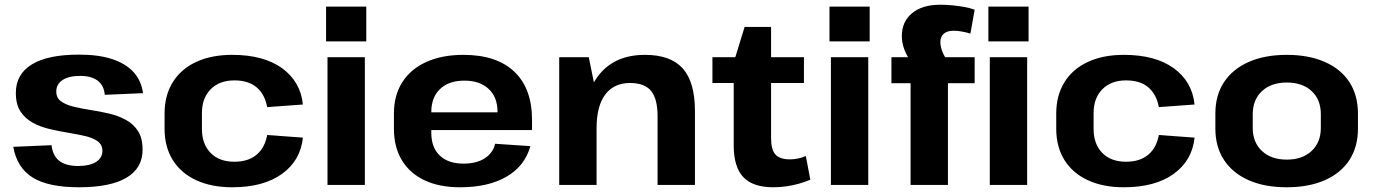

<svg xmlns="http://www.w3.org/2000/svg" viewBox="-20 -782 5815 812"><path d="M314 10Q185 10 118.5 -31Q52 -72 36 -161L198 -168Q203 -123 231 -101.5Q259 -80 311 -80Q359 -80 386 -97Q413 -114 413 -144Q413 -170 393 -184.5Q373 -199 340.5 -206.5Q308 -214 269 -220.5Q230 -227 191 -236Q152 -245 119.5 -262.5Q87 -280 67 -310Q47 -340 47 -389Q47 -468 114.5 -509.5Q182 -551 314 -551Q396 -551 453 -532.5Q510 -514 543.5 -478.5Q577 -443 585 -388L423 -381Q420 -420 393.5 -440.5Q367 -461 319 -461Q271 -461 244.5 -443.5Q218 -426 218 -395Q218 -368 238 -353.5Q258 -339 290.5 -331Q323 -323 362 -317Q401 -311 440 -302Q479 -293 511.5 -275.5Q544 -258 563.5 -228Q583 -198 583 -149Q583 -71 515 -30.5Q447 10 314 10Z M962 10Q874 10 809.5 -20Q745 -50 710.5 -105.5Q676 -161 676 -238V-302Q676 -378 710.5 -434Q745 -490 809.5 -520Q874 -550 962 -550Q1095 -550 1173 -493.5Q1251 -437 1261 -340L1110 -329Q1100 -383 1065.5 -412.5Q1031 -442 971 -442Q908 -442 871 -404.5Q834 -367 834 -304V-236Q834 -173 870.5 -135.5Q907 -98 971 -98Q1030 -98 1065 -127.5Q1100 -157 1110 -211L1261 -200Q1251 -103 1172.5 -46.5Q1094 10 962 10Z M1523 -540V0H1365V-540ZM1529 -754V-607H1359V-754Z M1926 10Q1838 10 1775.5 -19.5Q1713 -49 1679.5 -104.5Q1646 -160 1646 -238V-302Q1646 -379 1681.5 -434.5Q1717 -490 1783 -520Q1849 -550 1940 -550Q2080 -550 2155 -479Q2230 -408 2230 -275V-232H1775V-307H2106L2084 -279V-310Q2084 -371 2046.5 -406Q2009 -441 1944 -441Q1878 -441 1841 -405.5Q1804 -370 1804 -308V-221Q1804 -158 1840 -124Q1876 -90 1940 -90Q1995 -90 2030 -112.5Q2065 -135 2074 -174L2223 -164Q2200 -80 2122.5 -35Q2045 10 1926 10Z M2761 -290Q2761 -364 2733.5 -397.5Q2706 -431 2645 -431Q2576 -431 2539.5 -382Q2503 -333 2503 -240L2447 -159V-228Q2447 -384 2514.5 -467Q2582 -550 2708 -550Q2816 -550 2867.5 -492.5Q2919 -435 2919 -312V0H2761ZM2345 -540H2470L2503 -378V0H2345Z M3251 10Q3164 10 3123.5 -33Q3083 -76 3083 -167V-518L3129 -668H3241V-197Q3241 -149 3259.5 -128.5Q3278 -108 3321 -108Q3337 -108 3354.5 -111.5Q3372 -115 3388 -122L3407 -22Q3386 -13 3360 -5.5Q3334 2 3306 6Q3278 10 3251 10ZM2993 -540H3380V-431H2993Z M3652 -540V0H3494V-540ZM3658 -754V-607H3488V-754Z M3831 -430H3750V-540H3894L3864 -479Q3839 -509 3823.5 -534.5Q3808 -560 3801 -583.5Q3794 -607 3794 -630Q3794 -690 3837 -726Q3880 -762 3957 -762Q3983 -762 4007.5 -759.5Q4032 -757 4056 -753Q4080 -749 4102 -741L4084 -640Q4064 -646 4046 -649Q4028 -652 4013 -652Q3986 -652 3971.5 -639.5Q3957 -627 3957 -604Q3957 -580 3969.5 -554.5Q3982 -529 4006 -495L3911 -540H4102V-430H3989V0H3831ZM4324 -540V0H4166V-540ZM4330 -754V-607H4160V-754Z M4733 10Q4645 10 4580.5 -20Q4516 -50 4481.5 -105.5Q4447 -161 4447 -238V-302Q4447 -378 4481.5 -434Q4516 -490 4580.5 -520Q4645 -550 4733 -550Q4866 -550 4944 -493.5Q5022 -437 5032 -340L4881 -329Q4871 -383 4836.5 -412.5Q4802 -442 4742 -442Q4679 -442 4642 -404.5Q4605 -367 4605 -304V-236Q4605 -173 4641.5 -135.5Q4678 -98 4742 -98Q4801 -98 4836 -127.5Q4871 -157 4881 -211L5032 -200Q5022 -103 4943.5 -46.5Q4865 10 4733 10Z M5422 10Q5328 10 5260.5 -20Q5193 -50 5156.5 -105.5Q5120 -161 5120 -238V-302Q5120 -379 5156.5 -434.5Q5193 -490 5261 -520Q5329 -550 5422 -550Q5515 -550 5583 -520Q5651 -490 5687 -434.5Q5723 -379 5723 -302V-238Q5723 -161 5687 -105.5Q5651 -50 5583 -20Q5515 10 5422 10ZM5422 -107Q5488 -107 5527 -143.5Q5566 -180 5566 -241V-299Q5566 -361 5527 -397Q5488 -433 5422 -433Q5356 -433 5317 -396.5Q5278 -360 5278 -299V-241Q5278 -180 5317 -143.5Q5356 -107 5422 -107Z"/></svg>

Font: Pathway Extreme 28pt
Style: Bold
Weight: 700
Designer: Eduardo Rodriguez Tunni
Foundry: Eduardo Rodriguez Tunni
Version: Version 1.001;gftools[0.9.26]